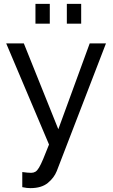

<svg xmlns="http://www.w3.org/2000/svg" viewBox="-20 -746 585 991"><path d="M95 142Q108 144 121 145Q134 146 141 146Q153 146 162.5 140.5Q172 135 181.5 119Q191 103 203 74.5Q215 46 233 0L12 -522H103L281 -79L443 -522H527L273 137Q259 172 226.5 198.5Q194 225 137 225Q128 225 118.5 224Q109 223 95 220ZM163 -624V-726H237V-624ZM325 -624V-726H399V-624Z"/></svg>

Font: Raleway Medium Alt1
Style: Regular
Weight: 500
Designer: Matt McInerney, Pablo Impallari, Rodrigo Fuenzalida
Foundry: Matt McInerney, Pablo Impallari, Rodrigo Fuenzalida
Version: Version 3.000g; ttfautohint (v1.5) -l 8 -r 28 -G 28 -x 14 -D